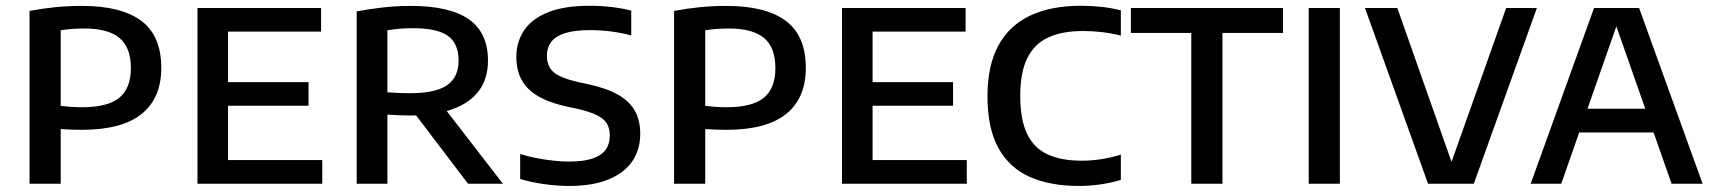

<svg xmlns="http://www.w3.org/2000/svg" viewBox="-20 -622 5797 650"><path d="M80 0V-585Q122 -593 165.5 -597.5Q209 -602 257 -602Q390.5 -602 458.2 -551.5Q526 -501 526 -392Q526 -289.5 459.2 -236Q392.5 -182.5 257 -182.5Q238 -182.5 220 -183.2Q202 -184 185.5 -185V0ZM258.5 -259Q344.5 -259 383.8 -291Q423 -323 423 -391.5Q423 -461.5 384.5 -493.5Q346 -525.5 266 -525.5Q244 -525.5 224 -524Q204 -522.5 185.5 -519.5V-263.5Q203.5 -261.5 221 -260.2Q238.5 -259 258.5 -259Z M648.5 0V-595H1067V-515H752V-80H1071V0ZM712.5 -264V-344H1024.5V-264Z M1187.5 0V-583.5Q1227 -591 1273.8 -596.5Q1320.5 -602 1371 -602Q1502 -602 1567 -556.8Q1632 -511.5 1632 -417Q1632 -355.5 1601 -314.2Q1570 -273 1510.8 -252Q1451.5 -231 1368 -231Q1348 -231 1329 -231.8Q1310 -232.5 1291.5 -234V0ZM1564.5 0 1354 -277H1468.5L1682.5 0ZM1368.5 -306.5Q1454.5 -306.5 1493.5 -333.5Q1532.5 -360.5 1532.5 -416.5Q1532.5 -475 1496 -500.8Q1459.5 -526.5 1379.5 -526.5Q1354 -526.5 1333 -524.8Q1312 -523 1291.5 -519.5V-309.5Q1313.5 -308 1329.5 -307.2Q1345.5 -306.5 1368.5 -306.5Z M1907 7.5Q1865 7.5 1821.5 1.2Q1778 -5 1741 -16V-100.5Q1769 -92 1798 -86.5Q1827 -81 1854.8 -78Q1882.5 -75 1907 -75Q1956 -75 1986.5 -85.5Q2017 -96 2030.8 -115.5Q2044.5 -135 2044.5 -163Q2044.5 -186.5 2035 -203Q2025.5 -219.5 2001.8 -231.5Q1978 -243.5 1935.5 -253.5L1900 -261Q1810 -280.5 1769 -321Q1728 -361.5 1728 -428.5Q1728 -480 1754.2 -519.2Q1780.5 -558.5 1835.5 -580.5Q1890.5 -602.5 1976 -602.5Q2013 -602.5 2050 -598.2Q2087 -594 2117 -586V-502Q2083.5 -511 2048.5 -515.5Q2013.5 -520 1978 -520Q1924 -520 1892 -509.5Q1860 -499 1845.8 -479.8Q1831.5 -460.5 1831.5 -434Q1831.5 -398.5 1853 -378.8Q1874.5 -359 1935.5 -344.5L1971 -337Q2033.5 -323.5 2072.2 -301.5Q2111 -279.5 2129.2 -247Q2147.5 -214.5 2147.5 -169Q2147.5 -115.5 2120.5 -76Q2093.5 -36.5 2040 -14.5Q1986.5 7.5 1907 7.5Z M2262 0V-585Q2304 -593 2347.5 -597.5Q2391 -602 2439 -602Q2572.5 -602 2640.2 -551.5Q2708 -501 2708 -392Q2708 -289.5 2641.2 -236Q2574.5 -182.5 2439 -182.5Q2420 -182.5 2402 -183.2Q2384 -184 2367.5 -185V0ZM2440.5 -259Q2526.5 -259 2565.8 -291Q2605 -323 2605 -391.5Q2605 -461.5 2566.5 -493.5Q2528 -525.5 2448 -525.5Q2426 -525.5 2406 -524Q2386 -522.5 2367.5 -519.5V-263.5Q2385.5 -261.5 2403 -260.2Q2420.5 -259 2440.5 -259Z M2830.5 0V-595H3249V-515H2934V-80H3253V0ZM2894.5 -264V-344H3206.5V-264Z M3632 7.5Q3535.5 7.5 3466.5 -23Q3397.5 -53.5 3360.2 -120.5Q3323 -187.5 3323 -296.5Q3323 -400.5 3360.2 -468.5Q3397.5 -536.5 3468.2 -569.5Q3539 -602.5 3639 -602.5Q3674.5 -602.5 3708.8 -598.8Q3743 -595 3774.5 -587V-501.5Q3743 -509.5 3711.2 -513.2Q3679.5 -517 3646 -517Q3576 -517 3528.8 -495.2Q3481.5 -473.5 3457.8 -425.2Q3434 -377 3434 -297.5Q3434 -215.5 3457.8 -167.5Q3481.5 -119.5 3527.8 -98.8Q3574 -78 3641 -78Q3675 -78 3707.5 -83Q3740 -88 3774.5 -98.5V-13Q3744 -3.5 3707.2 2Q3670.5 7.5 3632 7.5Z M4013 0V-510.5H3808.5V-595H4323.5V-510.5H4118.5V0Z M4410.5 0V-595H4516V0Z M4814.5 0 4601 -595H4710.5L4905.5 -41.5H4882.5L5079 -595H5183L4969.5 0Z M5162 0 5376.5 -595H5529L5744 0H5639L5445.5 -551.5H5458.5L5265.5 0ZM5292.5 -173.5 5315.5 -254H5589.5L5612.5 -173.5Z"/></svg>

Font: Encode Sans SC Medium
Style: Regular
Weight: 500
Version: Version 3.002